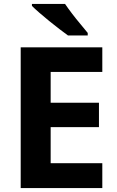

<svg xmlns="http://www.w3.org/2000/svg" viewBox="-20 -954 592 974"><path d="M499 0H85V-714H499V-589H237V-433H482V-309H237V-126H499ZM310 -934Q325 -912 345.5 -885Q366 -858 388 -832Q410 -806 425 -787V-774H325Q307 -787 281.5 -806.5Q256 -826 229.5 -847.5Q203 -869 179.5 -889.5Q156 -910 142 -924V-934Z"/></svg>

Font: Noto Sans Syriac Eastern
Style: Bold
Weight: 700
Designer: Patrick Giasson and the Monotype Design Team
Foundry: Monotype Imaging Inc.
Version: Version 3.001